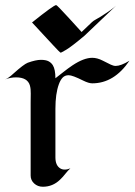

<svg xmlns="http://www.w3.org/2000/svg" viewBox="-24 -708 518 738"><path d="M473.6 -474.6Q414.6 -387.7 330.6 -387.7Q316.9 -387.7 295.4 -398.4Q254.4 -418.9 240 -418.9Q225.6 -418.9 216.8 -409.7Q208 -400.4 202.1 -383.8Q189 -347.7 189 -290V-103Q189 -71.8 208 -60.5Q214.8 -56.2 225.1 -56.2Q235.4 -56.2 246.6 -61Q236.8 -52.2 227.5 -40.3Q218.3 -28.3 206.5 -17.1Q178.7 9.8 140.6 9.8Q121.1 9.8 107.4 -2.7Q93.8 -15.1 93.8 -33.2V-314.5Q93.8 -331.5 94.2 -348.6Q94.7 -365.7 90.8 -379.9Q81.5 -410.6 37.6 -410.6Q16.6 -410.6 -4.4 -402.8Q8.3 -407.2 28.3 -425.8Q67.4 -460.9 82.5 -466.8Q113.8 -478 133.1 -478Q152.3 -478 162.8 -472.4Q173.3 -466.8 179.2 -457Q189 -440.9 189 -407.2Q203.1 -418 220 -431.4Q236.8 -444.8 254.9 -457Q298.3 -485.8 330.6 -485.8Q349.6 -485.8 370.6 -475.1Q391.6 -464.4 401.9 -459.5Q412.1 -454.6 420.9 -454.6Q440.4 -454.6 473.6 -474.6ZM99.1 -621.6Q182.6 -688.5 191.9 -688.5Q195.3 -688.5 241.5 -637.9Q287.6 -587.4 289.6 -585L330.1 -623.5Q335.4 -628.4 343.3 -632.6Q351.1 -636.7 362.3 -643.6Q407.7 -672.4 422.4 -686.5L300.3 -570.3Q249.5 -527.8 230.2 -516.6Q210.9 -505.4 209.5 -505.4Q208 -505.4 200.2 -513.2Q192.4 -521 181.2 -533.2Q169.9 -545.4 156.5 -559.8Q143.1 -574.2 131.1 -587.2Q119.1 -600.1 110.4 -609.6Q101.6 -619.1 99.1 -621.6Z"/></svg>

Font: Fondamento
Style: Regular
Weight: 400
Version: Version 1.000